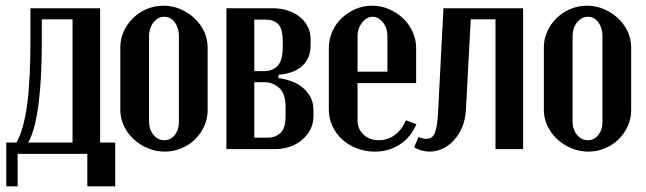

<svg xmlns="http://www.w3.org/2000/svg" viewBox="-20 -524 2272 675"><path d="M2 131V-23H38Q63 -67 75 -153Q87 -239 87 -384V-495H332V-23H385V131H287V17H42V131ZM235 -23V-456H127V-373Q127 -317 124.5 -264.5Q122 -212 116.5 -166.5Q111 -121 102 -84Q93 -47 79 -23Z M555 -504Q586 -504 614 -492Q642 -480 663.5 -460Q685 -440 697.5 -413.5Q710 -387 710 -357V-137Q710 -107 698 -80.5Q686 -54 665.5 -34Q645 -14 617.5 -2.5Q590 9 559 9Q528 9 499.5 -3Q471 -15 449.5 -35Q428 -55 415.5 -81.5Q403 -108 403 -137V-357Q403 -387 415 -413.5Q427 -440 448 -460.5Q469 -481 496.5 -492.5Q524 -504 555 -504ZM558 -465Q535 -465 519.5 -445Q504 -425 504 -398V-96Q504 -69 519.5 -50Q535 -31 558 -31Q580 -31 594.5 -49.5Q609 -68 609 -96V-398Q609 -426 594.5 -445.5Q580 -465 558 -465Z M1072 -366Q1072 -337 1062 -318Q1052 -299 1037 -287.5Q1022 -276 1004 -270Q986 -264 969 -262L959 -261V-249L969 -248Q987 -245 1007 -237.5Q1027 -230 1043.5 -216.5Q1060 -203 1071 -183.5Q1082 -164 1082 -137V-116Q1082 -89 1070.5 -67.5Q1059 -46 1040.5 -31Q1022 -16 998.5 -8Q975 0 950 0H776V-495H940Q963 -495 986.5 -488.5Q1010 -482 1029 -468.5Q1048 -455 1060 -434Q1072 -413 1072 -384ZM909 -274Q938 -274 956 -292.5Q974 -311 974 -359V-377Q974 -424 957.5 -439.5Q941 -455 915 -455H874V-274ZM984 -147Q984 -195 961.5 -215Q939 -235 909 -235H874V-40H922Q947 -40 965.5 -56Q984 -72 984 -118Z M1136 -355Q1136 -385 1148 -412.5Q1160 -440 1181 -460Q1202 -480 1229.5 -492Q1257 -504 1288 -504Q1319 -504 1347 -492Q1375 -480 1396.5 -460Q1418 -440 1430.5 -412.5Q1443 -385 1443 -355V-232H1237V-100Q1237 -71 1258 -51Q1279 -31 1311 -31Q1343 -31 1368 -49.5Q1393 -68 1407 -101L1444 -87Q1424 -41 1385.5 -16Q1347 9 1297 9Q1264 9 1234.5 -2.5Q1205 -14 1183 -34Q1161 -54 1148.5 -81Q1136 -108 1136 -139ZM1342 -272V-398Q1342 -425 1326.5 -445Q1311 -465 1290 -465Q1269 -465 1253 -444.5Q1237 -424 1237 -398V-272Z M1451 -42Q1468 -36 1479 -36Q1502 -36 1510 -60Q1518 -84 1520 -128L1539 -495H1819V0H1722V-456H1635L1618 -138Q1616 -102 1604 -75Q1592 -48 1574 -29Q1556 -10 1534 -0.5Q1512 9 1491 9Q1462 9 1436 -6Z M2044 -504Q2075 -504 2103 -492Q2131 -480 2152.5 -460Q2174 -440 2186.5 -413.5Q2199 -387 2199 -357V-137Q2199 -107 2187 -80.5Q2175 -54 2154.5 -34Q2134 -14 2106.5 -2.5Q2079 9 2048 9Q2017 9 1988.5 -3Q1960 -15 1938.5 -35Q1917 -55 1904.5 -81.5Q1892 -108 1892 -137V-357Q1892 -387 1904 -413.5Q1916 -440 1937 -460.5Q1958 -481 1985.5 -492.5Q2013 -504 2044 -504ZM2047 -465Q2024 -465 2008.5 -445Q1993 -425 1993 -398V-96Q1993 -69 2008.5 -50Q2024 -31 2047 -31Q2069 -31 2083.5 -49.5Q2098 -68 2098 -96V-398Q2098 -426 2083.5 -445.5Q2069 -465 2047 -465Z"/></svg>

Font: Moniqa Paragraph
Style: Bold
Weight: 700
Designer: Rajesh Rajput
Foundry: Rajesh Rajput
Version: Version 1.000